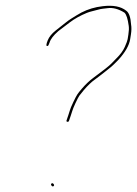

<svg xmlns="http://www.w3.org/2000/svg" viewBox="-20 -669 486 681"><path d="M162.6 -18C160.3 -16 160.4 -13.5 162.9 -10.5C165.4 -7.5 167.9 -7 170.2 -9C172.5 -11 172.4 -13.5 169.9 -16.5C167.3 -19.5 164.9 -20 162.6 -18ZM177.4 -560.7C163.6 -549.8 154.2 -538.2 149.2 -525.7C144.3 -513.3 143.3 -506.7 146.3 -506C149.3 -505.3 151.3 -506.7 152.5 -510L155.8 -518C159.3 -530.2 169.8 -543.9 187.3 -559C197.9 -567 211.5 -577.3 228 -589.9C244.5 -602.5 264.7 -613.7 288.5 -623.5C294.2 -625.8 300.7 -627.8 308 -629.5C315.2 -631.2 321.7 -632.8 327.3 -634.5C332.8 -636.2 338.5 -637.3 344.3 -638C350.1 -638.7 355.7 -639.3 361.1 -640C380.2 -642.7 400.4 -637.3 421.6 -624C428.3 -617.5 433.3 -601.9 436.6 -577C437.7 -569 437.3 -559 435.4 -547L432.7 -530C432 -525.3 428.6 -516.2 422.7 -502.7C416.7 -489.2 406.8 -475.6 392.9 -462C388.2 -457.3 382.2 -451.1 374.9 -443.4C367.6 -435.7 345.9 -418.6 309.8 -392C296.9 -382.4 283.7 -369.9 270.4 -354.5C262.6 -345.5 257.2 -338.7 254.2 -334C251.1 -329.3 246.3 -320.2 239.8 -306.5C233.3 -292.8 229.2 -283 227.6 -277C226 -271 224.3 -265.6 222.4 -260.7C220.5 -255.8 218.4 -249.6 216.1 -242C215 -239.3 215.9 -237.7 218.8 -237C221.7 -236.3 223.7 -237.7 224.9 -241C227.5 -249 229.7 -255.3 231.4 -260C233.2 -264.7 234.8 -269.8 236.4 -275.5C238 -281.2 241.8 -290.5 247.8 -303.5C253.9 -316.5 258.4 -325.2 261.4 -329.5C264.5 -333.8 269.7 -340.3 277 -349C284.4 -357.7 291.4 -365.2 298.1 -371.5C304.8 -377.8 310.3 -382.5 314.8 -385.5C319.3 -388.5 326.1 -393.7 335.3 -401C344.4 -408.3 353.8 -415.7 363.3 -423C372.7 -430.3 379.9 -436.5 384.7 -441.5C389.5 -446.5 394.6 -451.7 400.1 -457C424.4 -483.7 438.2 -508 441.7 -530L444.4 -547C446.5 -560.3 446.7 -572 444.9 -582C443.3 -607.8 437.5 -624.2 427.7 -631C408.9 -646.2 381 -651.5 344.2 -647C317.2 -644 292 -636.5 268.7 -624.5C262.9 -621.5 256.8 -618 250.5 -614C244.2 -610 238.3 -606.3 232.8 -603C227.2 -599.7 220.1 -594.5 211.3 -587.5C202.5 -580.5 191.2 -571.6 177.4 -560.7Z"/></svg>

Font: Proton
Style: LitExtIt
Weight: 500
Version: Version 1.017